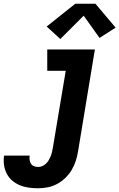

<svg xmlns="http://www.w3.org/2000/svg" viewBox="-95 -795 639 1028"><path d="M108 213Q83 213 58 209.5Q33 206 10.5 196.5Q-12 187 -30 171.5Q-48 156 -59 134.5Q-70 113 -73.5 88Q-77 63 -73 38H64Q62 49 63.5 60.5Q65 72 70.5 81Q76 90 86.5 94.5Q97 99 108 99Q120 99 131 94.5Q142 90 151 81.5Q160 73 166 62.5Q172 52 176.5 41Q181 30 183.5 18.5Q186 7 188 -4L257 -416H158V-530H413L323 15Q319 40 311 65.5Q303 91 289 114.5Q275 138 255 157.5Q235 177 210.5 190Q186 203 160 208Q134 213 108 213ZM228 -586 155 -653 308 -775H416L524 -647L438 -592L353 -711Z"/></svg>

Font: Iosevka Slab Heavy
Style: Italic
Weight: 900
Italic angle: -9°
Monospace: yes
Designer: Belleve Invis
Foundry: Belleve Invis
Version: Version 11.1.0; ttfautohint (v1.8.3)